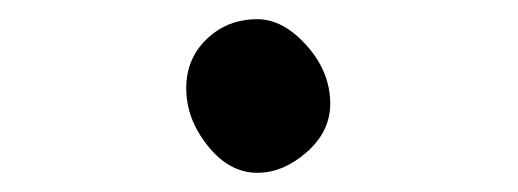

<svg xmlns="http://www.w3.org/2000/svg" viewBox="-20 -148 540 200"><path d="M248 32Q219 32 196.5 4Q174 -24 174 -56Q174 -87 195.5 -107.5Q217 -128 248 -128Q275 -128 299.5 -100.5Q324 -73 324 -40Q324 -11 299.5 10.5Q275 32 248 32Z"/></svg>

Font: \eiw{I[½ {O¿rH
Style: Bold
Weight: 700
Designer: LXGW / Fontworks Inc.
Foundry: LXGW / Fontworks Inc.
Version: Version 1.320;February 9, 2024